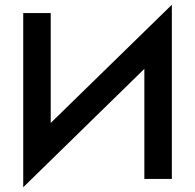

<svg xmlns="http://www.w3.org/2000/svg" viewBox="-20 -755 823 810"><path d="M78 35 700 -573 705 -735 83 -128ZM194 -98V-700H78V35ZM705 0V-735L589 -600V0Z"/></svg>

Font: NM-font
Style: Medium
Weight: 500
Designer: ""
Foundry: ""
Version: ""